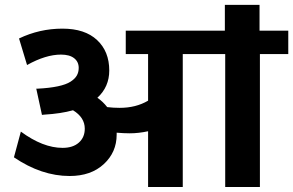

<svg xmlns="http://www.w3.org/2000/svg" viewBox="-20 -753 1181 773"><path d="M576.2 0V-224.6Q537.6 -216.3 502.4 -216.3Q478 -216.3 449.7 -218.8V-210.9Q449.7 -140.1 397.9 -92.3Q346.2 -44.4 260.3 -44.4Q147 -44.4 36.1 -119.6L64 -223.1Q152.8 -157.7 231.9 -157.7Q273.9 -157.7 297.6 -179Q321.3 -200.2 321.3 -234.9Q321.3 -280.3 273.9 -309.1Q225.1 -295.4 158.7 -291.5L148.9 -290.5L126 -396H131.3Q179.2 -398.4 212.6 -405.5Q246.1 -412.6 263.9 -424.1Q281.7 -435.5 289.3 -449Q296.9 -462.4 296.9 -479.5Q296.9 -504.4 278.3 -518.8Q259.8 -533.2 225.6 -533.2Q164.1 -533.2 88.9 -491.2L56.6 -598.1Q139.2 -637.7 231.4 -637.7Q321.8 -637.7 370.8 -591.8Q419.9 -545.9 419.9 -469.2Q419.9 -403.3 372.1 -359.4Q394.5 -343.8 411.6 -321.8Q436 -318.8 461.9 -318.8Q527.3 -318.8 576.2 -347.7V-535.2H486.3V-629.4H885.3V-733.4H1024.9V-629.4H1140.6V-535.2H1026.4V0H886.7V-535.2H715.8V0Z"/></svg>

Font: Khula Bold
Style: Regular
Weight: 700
Designer: Erin McLaughlin, Steve Matteson
Version: Version 1.000;PS 1.0;hotconv 1.0.72;makeotf.lib2.5.5900